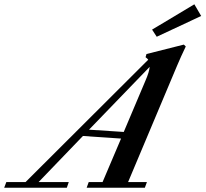

<svg xmlns="http://www.w3.org/2000/svg" viewBox="-89 -887 971 907"><path d="M651.4 -713.4 629.4 -747.1 829.1 -866.7 861.3 -811.5ZM-69.3 0 -59.1 -26.9H31.7L611.3 -605Q607.4 -610.4 598.6 -616.7L603 -631.8L779.3 -676.3L788.6 -667.5Q764.2 -616.7 747.1 -575.7L516.1 -26.9H605L595.2 0H320.3L330.1 -26.9H395.5L482.9 -232.4L302.7 -244.6L93.3 -26.9H235.8L226.6 0ZM598.1 -505.9Q615.7 -545.9 618.2 -571.3L331.5 -274.4L495.6 -263.7Z"/></svg>

Font: Elstob 14pt SemiBold
Style: Italic
Weight: 600
Italic angle: -20°
Designer: Peter S. Baker
Version: Version 1.015